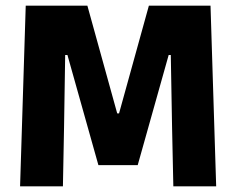

<svg xmlns="http://www.w3.org/2000/svg" viewBox="-20 -659 836 679"><path d="M202.5 0H51L71 -639H289L394.5 -258H401L506.5 -639H724.5L744.5 0H593L588.5 -209.5L584 -464.5H576.5L467 -75H328L218.5 -464.5H210.5L206.5 -209Z"/></svg>

Font: Anek Kannada
Style: Bold
Weight: 700
Version: Version 1.003